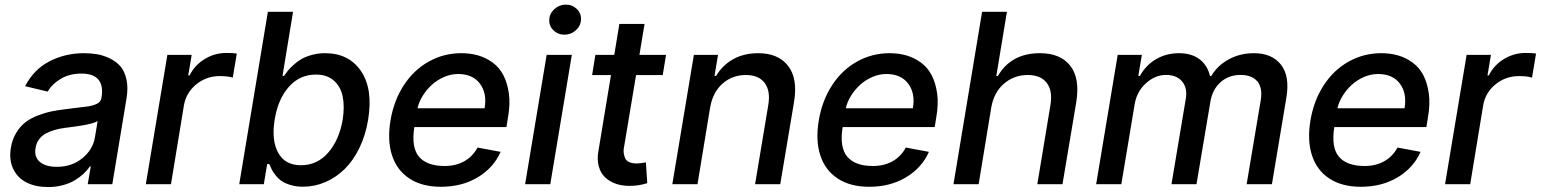

<svg xmlns="http://www.w3.org/2000/svg" viewBox="-20 -777 6500 810"><path d="M183.2 12.1Q130.7 12.1 92.5 -6.9Q54.3 -25.9 35.9 -64.1Q17.4 -102.3 25.9 -154.1Q32 -190 48.8 -217.3Q65.7 -244.7 87.4 -261.4Q109 -278.1 140.1 -290Q171.2 -301.8 198.9 -307.4Q226.6 -312.9 262.4 -317.1Q345.2 -327.1 354 -328.5Q391.7 -335.2 402.3 -350.1Q407 -356.9 408.7 -366.5V-369Q416.2 -415.8 395.1 -441.2Q373.9 -466.6 323.5 -466.6Q273.8 -466.6 236.9 -444.8Q199.9 -422.9 181.1 -390.6L85.9 -413.4Q122.5 -484 188.7 -518.3Q255 -552.6 334.5 -552.6Q363.3 -552.6 389.2 -548.3Q415.1 -544 442.3 -531.1Q469.5 -518.1 487.4 -497.9Q505.3 -477.6 513.3 -442.6Q521.3 -407.7 513.8 -362.2L453.8 0H350.1L362.9 -74.6H358.7Q348 -58.2 332.2 -43.7Q316.4 -29.1 294.9 -16.2Q273.4 -3.2 244.5 4.4Q215.6 12.1 183.2 12.1ZM219.5 -73.2Q283.4 -73.2 327.6 -109.6Q371.8 -146 380.3 -196.7L392 -267Q388.5 -263.8 381.4 -261Q374.3 -258.2 362.9 -255.3Q351.6 -252.5 342.7 -250.7Q333.8 -248.9 318.4 -246.4Q302.9 -244 296 -243.1Q289.1 -242.2 273.4 -240.1Q257.8 -237.9 256.4 -237.9Q231.2 -234.7 211.3 -229Q191.4 -223.4 173.5 -213.8Q155.5 -204.2 144.4 -188.7Q133.2 -173.3 130 -152.7Q123.6 -114.3 148.3 -93.8Q172.9 -73.2 219.5 -73.2Z M595.2 0 686.1 -545.5H788.7L774.1 -458.8H779.8Q801.5 -502.5 843.8 -528.1Q886 -553.6 934.3 -553.6Q966.3 -553.6 979 -551.1L962 -449.6Q941.1 -456 907 -456Q850.9 -456 808.2 -421.3Q765.6 -386.7 756 -333.1L701.3 0Z M989.3 0 1110.1 -727.3H1216.3L1171.9 -457H1178.3Q1187.9 -470.5 1195.8 -480.3Q1203.8 -490.1 1220.2 -504.8Q1236.5 -519.5 1253.6 -528.9Q1270.6 -538.4 1296.3 -545.5Q1322.1 -552.6 1350.9 -552.6Q1451.7 -552.6 1503 -477.1Q1554.3 -401.6 1533 -271.7Q1522.4 -206.7 1496.4 -153.2Q1470.5 -99.8 1434.3 -64.1Q1398.1 -28.4 1352.8 -8.9Q1307.5 10.7 1258.2 10.7Q1229.8 10.7 1206.5 3.7Q1183.2 -3.2 1169.2 -12.6Q1155.2 -22 1143.5 -36.6Q1131.7 -51.1 1126.8 -61.1Q1121.8 -71 1116.1 -84.9H1107.2L1093 0ZM1138.8 -272.7Q1124.6 -185 1153.6 -132.5Q1182.5 -79.9 1249.6 -79.9Q1318.5 -79.9 1364.9 -133.5Q1411.2 -187.1 1425.8 -272.7Q1434.3 -328.1 1425.6 -370.2Q1416.9 -412.3 1388.1 -437.3Q1359.4 -462.4 1312.9 -462.4Q1244.7 -462.4 1198.9 -411Q1153.1 -359.7 1138.8 -272.7Z M1840.2 11Q1760.7 11 1707.6 -23.6Q1654.5 -58.2 1633.9 -121.6Q1613.3 -185 1627.5 -269.2Q1641.3 -352.3 1683.1 -416.7Q1724.8 -481.2 1788.2 -516.9Q1851.6 -552.6 1926.5 -552.6Q1964.8 -552.6 1997.7 -543Q2030.5 -533.4 2058.6 -512.8Q2086.6 -492.2 2103.5 -460Q2120.4 -427.9 2126.8 -382.6Q2133.2 -337.4 2122.5 -278.4L2116.5 -240.8H1728Q1714.5 -154.8 1747.7 -115.8Q1780.9 -76.7 1855.8 -76.7Q1902.7 -76.7 1938.2 -96.4Q1973.7 -116.1 1994.7 -154.5L2092 -136.4Q2062.1 -68.9 1995.4 -28.9Q1928.6 11 1840.2 11ZM1741.5 -320.3H2024.5Q2035.2 -383.5 2004.6 -424.2Q1974.1 -464.8 1912.6 -464.8Q1882.5 -464.8 1853.3 -452.2Q1824.2 -439.6 1801.8 -419.2Q1779.5 -398.8 1763.3 -372.9Q1747.2 -346.9 1741.5 -320.3Z M2195.3 0 2286.2 -545.5H2392.4L2301.5 0ZM2361.2 -630.7Q2333.8 -630.7 2314.8 -649.3Q2295.8 -668 2297.2 -693.9Q2298.3 -720.2 2318.9 -738.8Q2339.5 -757.5 2367.2 -757.5Q2394.9 -757.5 2413.7 -738.8Q2432.5 -720.2 2431.1 -693.9Q2430 -668 2409.4 -649.3Q2388.8 -630.7 2361.2 -630.7Z M2789.8 -545.5 2775.9 -460.2H2663.4L2613.3 -160.2Q2609.4 -142 2611.7 -129.1Q2614 -116.1 2618.1 -108Q2622.2 -99.8 2630.5 -95.2Q2638.8 -90.6 2647.4 -89Q2655.9 -87.4 2667.3 -87.4Q2680.8 -87.4 2704.9 -92L2710.6 -4.3Q2676.8 6.7 2638.5 7.1Q2606.5 7.8 2579.7 -1.2Q2552.9 -10.3 2533.7 -27.9Q2514.6 -45.5 2506.4 -73.9Q2498.2 -102.3 2504.3 -138.1L2557.5 -460.2H2478L2491.8 -545.5H2571.4L2593 -676.1H2699.2L2677.6 -545.5Z M2975.9 -323.9 2922.6 0H2816.4L2907.3 -545.5H3009.2L2994.3 -456.7H3001.1Q3027.7 -501.8 3073 -527.2Q3118.3 -552.6 3178.3 -552.6Q3263.1 -552.6 3304.7 -499.3Q3346.2 -446 3329.9 -346.9L3271.7 0H3165.5L3221.2 -334.2Q3231.2 -393.5 3206 -427Q3180.8 -460.6 3126.4 -460.6Q3069.6 -460.6 3028.4 -424.4Q2987.2 -388.1 2975.9 -323.9Z M3647 11Q3567.5 11 3514.4 -23.6Q3461.3 -58.2 3440.7 -121.6Q3420.1 -185 3434.3 -269.2Q3448.2 -352.3 3489.9 -416.7Q3531.6 -481.2 3595 -516.9Q3658.4 -552.6 3733.3 -552.6Q3771.7 -552.6 3804.5 -543Q3837.4 -533.4 3865.4 -512.8Q3893.5 -492.2 3910.3 -460Q3927.2 -427.9 3933.6 -382.6Q3940 -337.4 3929.3 -278.4L3923.3 -240.8H3534.8Q3521.3 -154.8 3554.5 -115.8Q3587.7 -76.7 3662.6 -76.7Q3709.5 -76.7 3745 -96.4Q3780.5 -116.1 3801.5 -154.5L3898.8 -136.4Q3869 -68.9 3802.2 -28.9Q3735.4 11 3647 11ZM3548.3 -320.3H3831.3Q3842 -383.5 3811.4 -424.2Q3780.9 -464.8 3719.5 -464.8Q3689.3 -464.8 3660.2 -452.2Q3631 -439.6 3608.7 -419.2Q3586.3 -398.8 3570.1 -372.9Q3554 -346.9 3548.3 -320.3Z M4161.9 -323.9 4108.7 0H4002.5L4123.2 -727.3H4228L4183.2 -456.7H4190Q4245.7 -552.6 4367.5 -552.6Q4453.5 -552.6 4495 -499.8Q4536.6 -447.1 4520.6 -346.9L4462.4 0H4356.2L4411.6 -334.2Q4421.5 -393.8 4396.1 -427.2Q4370.7 -460.6 4316.1 -460.6Q4258.2 -460.6 4215.7 -424.2Q4173.3 -387.8 4161.9 -323.9Z M4604.4 0 4695.3 -545.5H4797.2L4782.3 -456.7H4789.1Q4813.9 -502.1 4857.1 -527.3Q4900.2 -552.6 4953.8 -552.6Q5006.7 -552.6 5040.3 -527.3Q5073.9 -502.1 5084.5 -456.7H5090.2Q5116.8 -501.1 5164.2 -526.8Q5211.6 -552.6 5269.9 -552.6Q5345.9 -552.6 5383.9 -504.4Q5421.9 -456.3 5407 -365.8L5345.9 0H5239.3L5299 -355.8Q5303.3 -382.8 5298.7 -403.4Q5294 -424 5282 -436.4Q5269.9 -448.9 5252.8 -454.9Q5235.8 -460.9 5214.1 -460.9Q5163 -460.9 5128.7 -429.7Q5094.5 -398.4 5086.3 -347.7L5027.7 0H4922.2L4983 -362.6Q4989.7 -407 4966.6 -433.9Q4943.5 -460.9 4899.1 -460.9Q4853 -460.9 4814.1 -425.4Q4775.2 -389.9 4766.7 -336.3L4710.6 0Z M5721.2 11Q5641.7 11 5588.6 -23.6Q5535.5 -58.2 5514.9 -121.6Q5494.3 -185 5508.5 -269.2Q5522.4 -352.3 5564.1 -416.7Q5605.8 -481.2 5669.2 -516.9Q5732.6 -552.6 5807.5 -552.6Q5845.9 -552.6 5878.7 -543Q5911.6 -533.4 5939.6 -512.8Q5967.7 -492.2 5984.6 -460Q6001.4 -427.9 6007.8 -382.6Q6014.2 -337.4 6003.6 -278.4L5997.5 -240.8H5609Q5595.5 -154.8 5628.7 -115.8Q5661.9 -76.7 5736.9 -76.7Q5783.7 -76.7 5819.2 -96.4Q5854.8 -116.1 5875.7 -154.5L5973 -136.4Q5943.2 -68.9 5876.4 -28.9Q5809.7 11 5721.2 11ZM5622.5 -320.3H5905.5Q5916.2 -383.5 5885.7 -424.2Q5855.1 -464.8 5793.7 -464.8Q5763.5 -464.8 5734.4 -452.2Q5705.3 -439.6 5682.9 -419.2Q5660.5 -398.8 5644.4 -372.9Q5628.2 -346.9 5622.5 -320.3Z M6076.3 0 6167.3 -545.5H6269.9L6255.3 -458.8H6261Q6282.7 -502.5 6324.9 -528.1Q6367.2 -553.6 6415.5 -553.6Q6447.4 -553.6 6460.2 -551.1L6443.2 -449.6Q6422.2 -456 6388.1 -456Q6332 -456 6289.4 -421.3Q6246.8 -386.7 6237.2 -333.1L6182.5 0Z"/></svg>

Font: Karasuma Gothic
Style: Medium Italic
Weight: 500
Italic angle: 9.39998°
Designer: Rasmus Andersson / Ryoko Nishizuka
Foundry: Genbu
Version: Version 1.00